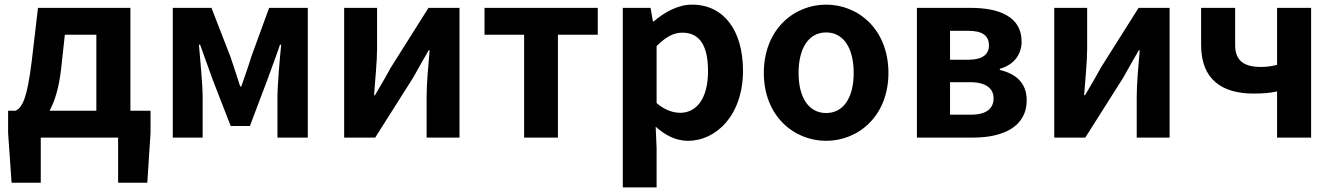

<svg xmlns="http://www.w3.org/2000/svg" viewBox="-20 -594 5760 829"><path d="M260 -444H396V-116H194C217 -158 235 -217 244 -298ZM543 -116V-560H144L117 -330C97 -166 76 -131 48 -116H15V-20L30 195H156V0H490V195H616L630 -20V-116Z M726 0H855V-173C855 -230 844 -339 839 -401H844C860 -355 882 -297 898 -251L976 -50H1059L1135 -251C1151 -297 1173 -353 1189 -401H1194C1188 -339 1178 -230 1178 -173V0H1309V-560H1142L1065 -349C1051 -303 1036 -262 1022 -221H1017C1004 -262 990 -303 975 -349L893 -560H726Z M1466 0H1600L1764 -259C1782 -292 1812 -344 1831 -377H1835C1829 -307 1822 -233 1822 -176V0H1964V-560H1830L1666 -300C1649 -267 1618 -216 1599 -183H1595C1600 -252 1608 -327 1608 -383V-560H1466Z M2243 0H2389V-444H2561V-560H2072V-444H2243Z M2669 215H2815V45L2811 -47C2854 -8 2901 14 2950 14C3073 14 3188 -97 3188 -289C3188 -461 3106 -574 2968 -574C2908 -574 2850 -542 2803 -502H2799L2789 -560H2669ZM2917 -107C2887 -107 2851 -118 2815 -149V-395C2854 -434 2888 -453 2926 -453C3003 -453 3037 -394 3037 -287C3037 -165 2985 -107 2917 -107Z M3547 14C3687 14 3816 -94 3816 -279C3816 -466 3687 -574 3547 -574C3407 -574 3278 -466 3278 -279C3278 -94 3407 14 3547 14ZM3547 -106C3471 -106 3428 -174 3428 -279C3428 -385 3471 -454 3547 -454C3623 -454 3666 -385 3666 -279C3666 -174 3623 -106 3547 -106Z M3939 0H4183C4311 0 4413 -47 4413 -161C4413 -237 4365 -276 4297 -292V-297C4361 -315 4391 -362 4391 -414C4391 -522 4295 -560 4171 -560H3939ZM4082 -336V-461H4161C4224 -461 4250 -438 4250 -398C4250 -360 4224 -336 4159 -336ZM4082 -99V-239H4171C4239 -239 4270 -210 4270 -170C4270 -127 4241 -99 4174 -99Z M4532 0H4666L4830 -259C4848 -292 4878 -344 4897 -377H4901C4895 -307 4888 -233 4888 -176V0H5030V-560H4896L4732 -300C4715 -267 4684 -216 4665 -183H4661C4666 -252 4674 -327 4674 -383V-560H4532Z M5494 0H5641V-560H5494V-314C5471 -308 5451 -305 5424 -305C5346 -305 5313 -336 5313 -400V-560H5166V-400C5166 -249 5258 -190 5393 -190C5440 -190 5462 -193 5494 -199Z"/></svg>

Font: Source Han Sans Old Style Bold
Style: Regular
Weight: 700
Designer: Ryoko NISHIZUKA (kana & ideographs); Paul D. Hunt (Latin, Greek & Cyrillic); Wenlong ZHANG (bopomofo); Sandoll Communica
Foundry: Adobe Systems Incorporated
Version: Version 1.004;PS 1.004;hotconv 1.0.81;makeotf.lib2.5.63406